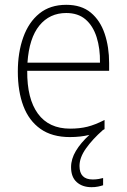

<svg xmlns="http://www.w3.org/2000/svg" viewBox="-20 -559 527 797"><path d="M310 130Q310 186 365 186Q378 186 389.5 184Q401 182 408 180V210Q399 213 387 215.5Q375 218 360 218Q322 218 298.5 197Q275 176 275 135Q275 101 295 67.5Q315 34 351 1Q314 10 270 10Q196 10 148 -24Q100 -58 77 -119Q54 -180 54 -262Q54 -341 76.5 -404Q99 -467 143.5 -503Q188 -539 255 -539Q318 -539 357 -506.5Q396 -474 414.5 -419Q433 -364 433 -297V-265H93Q92 -149 137.5 -87Q183 -25 271 -25Q311 -25 343 -33Q375 -41 414 -61V-23Q410 -21 407 -19Q364 19 337 57Q310 95 310 130ZM255 -505Q186 -505 143.5 -453Q101 -401 94 -299H395Q396 -358 381 -405Q366 -452 335 -478.5Q304 -505 255 -505Z"/></svg>

Font: Noto Sans Georgian SemiCondensed ExtraLight
Style: Regular
Weight: 200
Width: 4
Designer: Monotype Design Team, Akaki Razmadze
Foundry: Google LLC
Version: Version 2.005; ttfautohint (v1.8.4.7-5d5b)